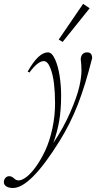

<svg xmlns="http://www.w3.org/2000/svg" viewBox="-88 -711 489 976"><path d="M230.5 -498 210.4 -509.8 334.5 -691.4 367.7 -668.9ZM-22 244.6Q-43 244.6 -55.7 236.6Q-68.4 228.5 -68.4 214.8Q-68.4 202.1 -60.5 193.4Q-52.7 184.6 -41 184.6Q-28.8 184.6 -17.1 195.3Q-6.3 206.1 6.3 206.1Q23.9 206.1 47.6 187.7Q71.3 169.4 96.4 133.8Q121.6 98.1 143.1 51.8Q164.6 5.4 178.2 -57.9Q191.9 -121.1 191.9 -187Q191.9 -239.7 186.5 -285.9Q181.2 -332 167.5 -366.2Q153.8 -400.4 134.3 -400.4Q104.5 -400.4 61.5 -342.3L52.7 -347.2Q107.4 -444.8 155.8 -444.8Q175.8 -444.8 191.7 -409.9Q207.5 -375 215.1 -325.4Q222.7 -275.9 222.7 -225.1Q222.7 -152.8 213.1 -97.2Q203.6 -41.5 183.1 15.6Q235.4 -62 269.5 -140.9Q303.7 -219.7 314.9 -269.3Q326.2 -318.8 326.2 -353Q326.2 -378.9 322.3 -411.1Q325.7 -444.8 355 -444.8Q380.4 -444.8 380.4 -415.5Q345.7 -277.3 307.4 -179.2Q269 -81.1 214.8 5.9Q66.4 244.6 -22 244.6Z"/></svg>

Font: Elstob ExtraLight
Style: Italic
Weight: 200
Italic angle: -20°
Designer: Peter S. Baker
Version: Version 1.015